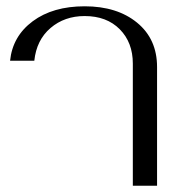

<svg xmlns="http://www.w3.org/2000/svg" viewBox="-20 -590 597 610"><path d="M402 -388Q402 -455 360.5 -497Q319 -539 249 -539Q185 -539 140.5 -501Q96 -463 89 -397H12Q20 -475 84 -522.5Q148 -570 249 -570Q352 -570 415.5 -518Q479 -466 479 -377V0H402Z"/></svg>

Font: Fahkwang Light
Style: Regular
Weight: 300
Version: Version 1.000; ttfautohint (v1.6)